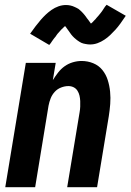

<svg xmlns="http://www.w3.org/2000/svg" viewBox="-20 -783 546 803"><path d="M2 0 88 -520H213L201 -448Q211 -464 223 -479.5Q235 -495 250.5 -506Q266 -517 284.5 -522.5Q303 -528 321 -528Q347 -528 370 -518.5Q393 -509 408 -490.5Q423 -472 430.5 -448.5Q438 -425 440.5 -399.5Q443 -374 441 -348Q439 -322 435 -297L386 0H261L313 -314Q315 -325 315.5 -337Q316 -349 315.5 -360.5Q315 -372 312.5 -383Q310 -394 304 -403.5Q298 -413 288 -418Q278 -423 266 -423Q251 -423 235.5 -417Q220 -411 209 -399Q198 -387 192 -372Q186 -357 183 -341L127 0ZM186 -595 106 -642Q118 -659 129 -673.5Q140 -688 150.5 -700Q161 -712 171.5 -722Q182 -732 195.5 -741.5Q209 -751 224.5 -756.5Q240 -762 256 -762Q261 -762 265.5 -761.5Q270 -761 274.5 -760Q279 -759 283.5 -757.5Q288 -756 292 -754Q296 -752 300.5 -750Q305 -748 308.5 -745.5Q312 -743 315 -740Q318 -737 322 -733.5Q326 -730 328.5 -726.5Q331 -723 334 -720Q337 -717 339 -713.5Q341 -710 343.5 -707Q346 -704 349.5 -699.5Q353 -695 355.5 -691Q358 -687 360.5 -684Q363 -681 363 -679H354Q353 -679 353 -680L357 -682Q360 -684 363 -686.5Q366 -689 368.5 -691.5Q371 -694 372.5 -696Q374 -698 376 -699.5Q378 -701 379.5 -703Q381 -705 383 -707.5Q385 -710 387 -712Q389 -714 391.5 -717Q394 -720 396 -722.5Q398 -725 400.5 -728Q403 -731 405.5 -734.5Q408 -738 410 -741Q412 -744 414.5 -748Q417 -752 419.5 -755.5Q422 -759 426 -763L506 -717Q494 -699 483.5 -684.5Q473 -670 462.5 -658.5Q452 -647 441 -636.5Q430 -626 416.5 -617Q403 -608 388 -602.5Q373 -597 357 -597Q352 -597 347.5 -597.5Q343 -598 338 -599Q333 -600 328.5 -601Q324 -602 320 -604Q316 -606 312 -608.5Q308 -611 304.5 -613.5Q301 -616 298 -618.5Q295 -621 291 -624.5Q287 -628 284 -631.5Q281 -635 278 -638.5Q275 -642 273 -645.5Q271 -649 268.5 -652Q266 -655 263 -659.5Q260 -664 257 -668Q254 -672 251.5 -675Q249 -678 249 -680Q250 -680 252.5 -679.5Q255 -679 257 -679H259Q259 -678 255.5 -676Q252 -674 249 -671.5Q246 -669 244 -666.5Q242 -664 240 -662.5Q238 -661 236 -659Q234 -657 232.5 -655Q231 -653 229 -651Q227 -649 225 -646.5Q223 -644 220.5 -641.5Q218 -639 216.5 -636Q215 -633 212.5 -630Q210 -627 207.5 -624Q205 -621 202.5 -617.5Q200 -614 197.5 -610.5Q195 -607 192.5 -603Q190 -599 186 -595Z"/></svg>

Font: Iosevka Term Curly XBd Obl
Style: Regular
Weight: 800
Italic angle: -9°
Designer: Belleve Invis
Foundry: Belleve Invis
Version: Version 32.3.0